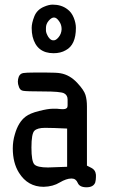

<svg xmlns="http://www.w3.org/2000/svg" viewBox="-20 -793 478 814"><path d="M165 -1Q97.7 -1 60.5 -60.5Q34.2 -102.5 34.2 -164.1Q34.2 -194.3 43 -223.6Q57.6 -275.4 88.9 -298.8Q106.4 -312.5 145 -322.3Q183.6 -332 203.1 -332H221.7Q238.3 -330.1 247.6 -330.1Q256.8 -330.1 261.7 -334Q266.6 -335.9 266.6 -347.7V-364.3Q266.6 -368.2 266.6 -371.1Q266.6 -389.6 251.5 -397.5Q236.3 -405.3 163.6 -405.3Q90.8 -405.3 77.1 -408.2Q63.5 -411.1 59.6 -426.8Q55.7 -436.5 55.7 -446.8Q55.7 -457 59.6 -467.8Q65.4 -481.4 79.1 -483.4Q91.8 -485.4 123 -485.4H155.3Q168 -485.4 177.7 -485.4Q220.7 -485.4 236.3 -482.4Q276.4 -475.6 308.6 -440.4Q335.9 -411.1 342.3 -390.6Q348.6 -370.1 348.6 -341.8V-90.8Q354.5 -87.9 367.7 -81.1Q380.9 -74.2 384.8 -61.5Q387.7 -51.8 386.7 -42Q386.7 -31.2 383.8 -19.5Q376 1 346.7 1Q317.4 1 309.6 -17.6Q301.8 -36.1 284.2 -36.1Q283.2 -36.1 282.2 -36.1Q261.7 -36.1 233.4 -19.5Q205.1 -2 165 -1ZM183.6 -83 264.6 -85.9V-248Q203.1 -251 170.9 -251Q138.7 -251 126 -238.8Q113.3 -226.6 113.3 -167.5Q113.3 -108.4 126 -95.7Q138.7 -83 183.6 -83ZM207 -567.4Q135.7 -567.4 118.2 -637.7Q114.3 -654.3 114.3 -674.8Q114.3 -695.3 125.5 -723.6Q136.7 -752 167 -764.6Q187.5 -773.4 203.1 -773.4Q240.2 -773.4 265.6 -753.9Q283.2 -741.2 292.5 -718.3Q301.8 -695.3 301.8 -674.8Q301.8 -602.5 258.8 -580.1Q237.3 -567.4 207 -567.4ZM207 -622.1Q216.8 -621.1 228.5 -635.3Q240.2 -649.4 241.2 -668.9V-669.9Q241.2 -688.5 230.5 -703.1Q219.7 -718.8 209 -718.8Q198.2 -718.8 186.5 -705.1Q174.8 -691.4 174.8 -674.8Q174.8 -673.8 174.8 -663.6Q174.8 -653.3 184.6 -636.7Q195.3 -621.1 206.1 -622.1Z"/></svg>

Font: Semi-Sweet
Style: Book
Weight: 400
Designer: Walter E Stewart
Version: 0.5